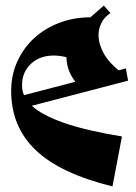

<svg xmlns="http://www.w3.org/2000/svg" viewBox="-20 -655 489 688"><path d="M417 -166 383 13Q196 -33 108 -117Q20 -201 20 -329Q20 -386 42 -434.5Q64 -483 102 -518Q140 -553 192 -573Q244 -593 304 -593L352 -635L376 -608Q355 -595 344 -574Q333 -553 333 -528Q333 -499 350.5 -466Q368 -433 405 -403L431 -410L439 -366L94 -276Q131 -242 210 -214.5Q289 -187 417 -166ZM59 -350Q59 -341 60.5 -332Q62 -323 66 -314L250 -362Q234 -383 226.5 -403.5Q219 -424 218 -450Q206 -453 194.5 -454.5Q183 -456 173 -456Q122 -456 90.5 -426Q59 -396 59 -350Z"/></svg>

Font: Trickster
Style: Regular
Weight: 400
Designer: Jean-Baptiste Morizot
Foundry: Jean-Baptiste Morizot
Version: Version 2.000;PS 2.0;hotconv 1.0.88;makeotf.lib2.5.647800